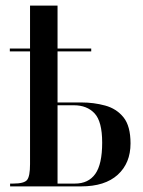

<svg xmlns="http://www.w3.org/2000/svg" viewBox="-20 -664 508 684"><path d="M16 0V-10H27Q66 -10 76.5 -23Q87 -36 87 -79V-481H15V-491H87V-644H185V-491H305V-481H185V-299H270Q314 -299 354.5 -288Q395 -277 420 -246Q445 -215 445 -153Q445 -83 399.5 -41.5Q354 0 269 0ZM247 -10Q295 -10 319.5 -44.5Q344 -79 344 -156Q344 -231 317 -260Q290 -289 243 -289H185V-10Z"/></svg>

Font: Noto Serif Display ExtraCondensed Medium
Style: Regular
Weight: 500
Width: 2
Designer: Monotype Design Team
Foundry: Monotype Imaging Inc.
Version: Version 2.009